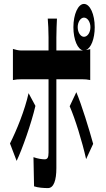

<svg xmlns="http://www.w3.org/2000/svg" viewBox="-20 -895 540 981"><path d="M377 -756C377 -783 392 -805 409 -805C427 -805 442 -783 442 -756C442 -729 427 -707 409 -707C392 -707 377 -729 377 -756ZM31 -162 65 -73C93 -131 140 -264 161 -354L126 -419C107 -332 64 -227 31 -162ZM46 -486C60 -489 74 -490 89 -490C103 -490 164 -490 228 -490V-115C228 -89 222 -81 208 -81C195 -81 173 -84 151 -92L154 57C174 64 204 66 225 66C255 66 268 25 268 -36C268 -126 268 -406 268 -490H401C413 -490 428 -489 441 -486V-644C434 -642 426 -640 418 -639C445 -648 464 -697 464 -756C464 -822 440 -875 409 -875C379 -875 355 -822 355 -756C355 -692 377 -641 406 -637H400C387 -637 330 -637 268 -637V-703C268 -730 270 -786 271 -800H224C226 -781 228 -732 228 -704C228 -685 228 -661 228 -637H89C73 -637 60 -641 46 -645ZM336 -352C363 -291 400 -172 420 -82L456 -160C436 -233 397 -360 370 -424Z"/></svg>

Font: 寒蝉无机体 CompactMedium
Style: Regular
Weight: 500
Width: 3
Designer: ChillTanhei {Warren2060}; 
Source Han Sans {Ryoko NISHIZUKA 西塚涼子 (kana, bopomofo & ideographs); Paul D. Hunt (Latin, Gre
Foundry: ChillType&Adobe
Version: Version 1.000;Glyphs 3.1.1 (3135)